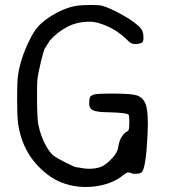

<svg xmlns="http://www.w3.org/2000/svg" viewBox="-20 -682 683 772"><path d="M290 -659.2Q313.5 -662.1 346.7 -662.1Q379.9 -662.1 392.6 -658.2Q415 -652.3 457.5 -629.9Q500 -607.4 523.4 -588.9Q539.1 -577.1 547.9 -565.4Q555.7 -554.7 556.6 -537.1Q557.6 -519.5 553.7 -513.7Q549.8 -507.8 535.2 -505.9Q518.6 -503.9 509.8 -507.3Q501 -510.7 484.4 -528.3Q449.2 -560.5 410.2 -577.1Q371.1 -593.8 346.7 -594.7Q292 -595.7 251 -574.2Q210 -552.7 180.7 -519.5L162.1 -490.2Q155.3 -484.4 135.7 -394.5Q130.9 -371.1 129.9 -356.9Q128.9 -342.8 128.9 -289.1Q128.9 -214.8 133.8 -182.6Q143.6 -132.8 166 -93.8Q181.6 -67.4 194.3 -57.1Q207 -46.9 246.1 -27.3L281.2 -10.7L324.2 -3.9Q365.2 -1 391.6 -13.7Q404.3 -19.5 423.3 -38.1Q442.4 -56.6 448.2 -69.3Q455.1 -82 456.1 -94.7Q459 -109.4 461.9 -117.2Q465.8 -127.9 474.1 -138.7Q482.4 -149.4 489.3 -152.3Q496.1 -155.3 498 -162.1Q500 -168.9 500 -194.3Q500 -217.8 497.1 -220.7Q491.2 -228.5 419.9 -230.5Q369.1 -230.5 352.5 -239.3Q335.9 -248 338.9 -274.4Q339.8 -288.1 342.8 -293Q345.7 -297.9 357.4 -301.8Q369.1 -305.7 433.6 -305.7Q505.9 -305.7 528.8 -298.8Q551.8 -292 563.5 -268.6Q578.1 -237.3 573.2 -137.7Q566.4 -4.9 549.8 10.7Q544.9 15.6 529.3 16.6Q513.7 17.6 505.9 13.7Q498 9.8 491.2 12.2Q484.4 14.6 468.8 27.3Q436.5 51.8 390.1 62.5Q343.8 73.2 295.9 68.4Q223.6 60.5 170.9 19.5Q71.3 -56.6 52.7 -185.5Q48.8 -214.8 48.8 -281.2Q48.8 -347.7 51.8 -375Q61.5 -445.3 97.7 -518.6Q115.2 -554.7 131.3 -573.2Q147.5 -591.8 175.8 -611.3Q235.4 -650.4 290 -659.2Z"/></svg>

Font: JasonHandwriting4
Style: Regular
Weight: 400
Version: Version 1.01.21